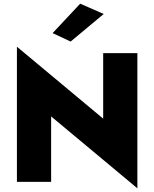

<svg xmlns="http://www.w3.org/2000/svg" viewBox="-20 -989 839 1044"><path d="M541 -700V-344L72 -735V0H258V-356L727 35V-700ZM544 -913 416 -969 266 -809 364 -763Z"/></svg>

Font: Jost ExtraBold
Style: Regular
Weight: 800
Version: Version 3.710